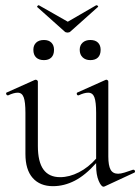

<svg xmlns="http://www.w3.org/2000/svg" viewBox="-20 -696 530 725"><path d="M484 -55Q488 -55 489.5 -50.5Q491 -46 487 -44L375 8L371 9Q362 9 352.5 -13.5Q343 -36 343 -71V-80Q302 -34 262 -13.5Q222 7 180 7Q131 7 103.5 -24Q76 -55 76 -115V-270Q76 -311 69.5 -328.5Q63 -346 47 -346Q32 -346 11 -336H9Q5 -336 3.5 -341Q2 -346 6 -347L111 -394L115 -395Q117 -395 120 -393Q123 -391 123 -388V-145Q123 -85 144 -56Q165 -27 207 -27Q242 -27 278 -45.5Q314 -64 343 -97V-270Q343 -311 336.5 -328.5Q330 -346 313 -346Q298 -346 277 -336H275Q271 -336 270 -341Q269 -346 273 -347L378 -394L381 -395Q384 -395 386.5 -393Q389 -391 389 -388V-105Q389 -71 397.5 -55.5Q406 -40 426 -40Q436 -40 450.5 -44.5Q465 -49 482 -55ZM121 -669Q120 -669 120 -669.5Q120 -670 120 -670Q120 -672 122.5 -674.5Q125 -677 127 -676L236 -614L343 -676H345Q348 -676 350 -673Q352 -670 349 -669L246 -577Q242 -573 235 -573Q228 -573 224 -577ZM106 -508Q106 -525 116.5 -535Q127 -545 146 -545Q164 -545 174 -535Q184 -525 184 -508Q184 -489 174 -479Q164 -469 146 -469Q127 -469 116.5 -479Q106 -489 106 -508ZM281 -508Q281 -525 292 -535Q303 -545 321 -545Q340 -545 350 -535Q360 -525 360 -508Q360 -489 350 -479Q340 -469 321 -469Q303 -469 292 -479.5Q281 -490 281 -508Z"/></svg>

Font: Cormorant Garamond Light
Style: Regular
Weight: 300
Designer: Christian Thalmann (Catharsis Fonts)
Version: Version 3.000